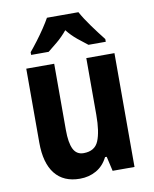

<svg xmlns="http://www.w3.org/2000/svg" viewBox="-86 -831 726 907"><g transform="rotate(-10 276.5 -378.0)"><path d="M487 -546V0H382L366 -70H358Q338 -30 303 -10Q268 10 224 10Q146 10 105 -41.5Q64 -93 64 -191V-546H198V-228Q198 -167 213 -136.5Q228 -106 262 -106Q316 -106 334 -149.5Q352 -193 352 -274V-546ZM353 -766Q371 -733 400 -693Q429 -653 456 -619V-606H373Q353 -621 326 -643Q299 -665 277 -693Q254 -665 227 -642.5Q200 -620 182 -606H98V-619Q114 -638 134.5 -665Q155 -692 173 -719Q191 -746 202 -766Z"/></g></svg>

Font: Noto Sans Gujarati Condensed
Style: Bold
Weight: 700
Width: 3
Designer: Jelle Bosma - Monotype Design Team, Universal Thirst
Foundry: Monotype Imaging Inc.
Version: Version 2.106; ttfautohint (v1.8.4.7-5d5b)